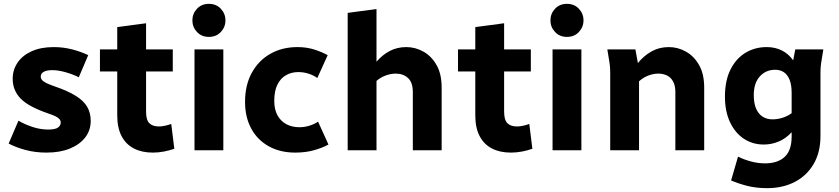

<svg xmlns="http://www.w3.org/2000/svg" viewBox="-20 -782 4364 999"><path d="M25 -35 76 -154Q108 -135 149 -121.5Q190 -108 230 -108Q268 -108 282 -118.5Q296 -129 296 -144Q296 -154 289.5 -162Q283 -170 268.5 -177Q254 -184 230 -192Q128 -227 87 -269.5Q46 -312 46 -372Q46 -418 71 -455.5Q96 -493 144 -515Q192 -537 260 -537Q309 -537 355.5 -525Q402 -513 439 -495L390 -380Q360 -395 322 -406Q284 -417 252 -417Q222 -417 207 -408Q192 -399 192 -384Q192 -374 198.5 -366Q205 -358 221 -350Q237 -342 266 -332Q333 -309 374 -283.5Q415 -258 433.5 -226.5Q452 -195 452 -153Q452 -104 423.5 -67Q395 -30 343.5 -9Q292 12 222 12Q164 12 113.5 -1.5Q63 -15 25 -35Z M500 -410V-525H590V-641L740 -661V-525H879V-410H740V-201Q740 -158 757 -141Q774 -124 807 -124Q821 -124 837.5 -127.5Q854 -131 871 -137L887 -8Q862 1 833 6.5Q804 12 775 12Q718 12 676.5 -9.5Q635 -31 612.5 -74Q590 -117 590 -182V-410Z M992 0V-525H1142V0ZM981 -676Q981 -711 1005 -736.5Q1029 -762 1067 -762Q1105 -762 1129 -736.5Q1153 -711 1153 -676Q1153 -641 1129 -615.5Q1105 -590 1067 -590Q1029 -590 1005 -615.5Q981 -641 981 -676Z M1255 -252Q1255 -339 1290 -403Q1325 -467 1386.5 -502Q1448 -537 1528 -537Q1574 -537 1613 -525Q1652 -513 1685 -495L1631 -376Q1612 -390 1586 -398.5Q1560 -407 1532 -407Q1497 -407 1468.5 -391Q1440 -375 1423.5 -342Q1407 -309 1407 -257Q1407 -212 1424 -181.5Q1441 -151 1470.5 -135.5Q1500 -120 1538 -120Q1564 -120 1590 -128Q1616 -136 1635 -149L1689 -30Q1656 -12 1612.5 0Q1569 12 1516 12Q1438 12 1379 -20.5Q1320 -53 1287.5 -112.5Q1255 -172 1255 -252Z M1789 0V-715L1939 -735V-461Q1969 -496 2007.5 -516.5Q2046 -537 2094 -537Q2141 -537 2183 -513.5Q2225 -490 2251.5 -443.5Q2278 -397 2278 -326V0H2128V-303Q2128 -353 2103 -376Q2078 -399 2039 -399Q2014 -399 1987.5 -389.5Q1961 -380 1939 -361V0Z M2363 -410V-525H2453V-641L2603 -661V-525H2742V-410H2603V-201Q2603 -158 2620 -141Q2637 -124 2670 -124Q2684 -124 2700.5 -127.5Q2717 -131 2734 -137L2750 -8Q2725 1 2696 6.5Q2667 12 2638 12Q2581 12 2539.5 -9.5Q2498 -31 2475.5 -74Q2453 -117 2453 -182V-410Z M2855 0V-525H3005V0ZM2844 -676Q2844 -711 2868 -736.5Q2892 -762 2930 -762Q2968 -762 2992 -736.5Q3016 -711 3016 -676Q3016 -641 2992 -615.5Q2968 -590 2930 -590Q2892 -590 2868 -615.5Q2844 -641 2844 -676Z M3140 -525H3286L3299 -454Q3330 -492 3370 -514.5Q3410 -537 3460 -537Q3507 -537 3549 -513.5Q3591 -490 3617.5 -443.5Q3644 -397 3644 -326V0H3494V-303Q3494 -336 3482.5 -357.5Q3471 -379 3451 -389Q3431 -399 3405 -399Q3380 -399 3353.5 -389Q3327 -379 3305 -359V0H3155V-400Q3155 -421 3153.5 -437.5Q3152 -454 3148 -476Z M3752 -279Q3752 -363 3781 -420.5Q3810 -478 3859 -507.5Q3908 -537 3969 -537Q4013 -537 4048 -519.5Q4083 -502 4107 -468L4118 -525H4264L4256 -476Q4252 -454 4250.5 -437.5Q4249 -421 4249 -400V-74Q4249 11 4213 72Q4177 133 4114.5 165Q4052 197 3972 197Q3914 197 3867.5 185Q3821 173 3784 157L3820 33Q3850 48 3887 58Q3924 68 3961 68Q4026 68 4062.5 34.5Q4099 1 4099 -72V-94Q4070 -62 4032.5 -46Q3995 -30 3954 -30Q3896 -30 3850.5 -60Q3805 -90 3778.5 -146Q3752 -202 3752 -279ZM3902 -287Q3902 -245 3914 -217Q3926 -189 3948 -175Q3970 -161 3999 -161Q4025 -161 4051 -169Q4077 -177 4099 -193V-298Q4099 -340 4088.5 -366.5Q4078 -393 4059 -406Q4040 -419 4013 -419Q3965 -419 3933.5 -384.5Q3902 -350 3902 -287Z"/></svg>

Font: Radio Canada
Style: Regular
Weight: 400
Designer: Charles Daoud, Etienne Aubert Bonn, Alexandre Saumier Demers, Jacques Le Bailly
Foundry: Radio-Canada
Version: Version 2.104;gftools[0.9.28.dev5+ged2979d]